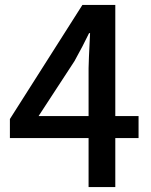

<svg xmlns="http://www.w3.org/2000/svg" viewBox="-20 -756 610 776"><path d="M338 -287V-480Q338 -502 344 -622H340Q315 -570 281 -509L136 -287ZM540 -198H446V0H338V-198H20V-275L313 -736H446V-287H540Z"/></svg>

Font: Noto Sans S Chinese Medium
Style: Regular
Weight: 500
Designer: Ryoko NISHIZUKA  (kana & ideographs); Paul D. Hunt (Latin, Greek & Cyrillic); Wenlong ZHANG  (bopomofo); Sandoll Communi
Foundry: Adobe Systems Incorporated
Version: Version 1.000;PS 1;hotconv 1.0.78;makeotf.lib2.5.61930